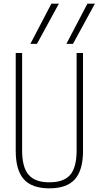

<svg xmlns="http://www.w3.org/2000/svg" viewBox="-20 -1020 540 1050"><path d="M379 -780H343L458 -1000H499ZM182 -780H146L261 -1000H302ZM250 10Q155 10 110.5 -39.5Q66 -89 66 -195V-730H101V-197Q101 -105 136.5 -64Q172 -23 250 -23Q329 -23 364 -64Q399 -105 399 -197V-730H434V-195Q434 -89 389.5 -39.5Q345 10 250 10Z"/></svg>

Font: M PLUS Code Latin ExtraLight
Style: Regular
Weight: 250
Designer: Coji Morishita
Foundry: UNDERFOREST DESIGN
Version: Version 1.002; ttfautohint (v1.8.3)